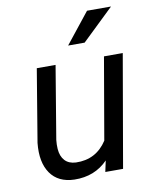

<svg xmlns="http://www.w3.org/2000/svg" viewBox="-85 -814 710 889"><g transform="rotate(-10 270.0 -370.0)"><path d="M350.6 -52.2Q288.6 11.7 192.9 9.8Q117.2 7.8 80.8 -44.4Q44.4 -96.7 53.7 -187L110.4 -528.3H198.7L141.6 -185.5Q139.2 -164.1 140.6 -143.6Q143.1 -108.4 161.6 -88.4Q180.2 -68.4 213.4 -66.9Q308.1 -64 359.9 -143.6L426.3 -528.3H514.6L422.9 0H339.4ZM385.7 -750H498.5L349.1 -606.4H271.5Z"/></g></svg>

Font: TypoPRO Roboto
Style: Italic
Weight: 400
Italic angle: -12°
Designer: Google
Version: Version 2.136; 2016